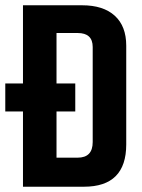

<svg xmlns="http://www.w3.org/2000/svg" viewBox="-27 -707 537 727"><path d="M324 -169V-529Q324 -582 267 -582H187V-391H258V-285H187V-110H267Q324 -110 324 -169ZM60 -687H284Q364 -687 407.5 -647.5Q451 -608 451 -534V-160Q451 0 291 0H60V-285H-7V-391H60Z"/></svg>

Font: Khand ExtraBold
Style: Regular
Weight: 800
Designer: Sanchit Sawaria and Jyotish Sonowal (Devanagari), Satya Rajpurohit (Latin)
Foundry: Indian Type Foundry
Version: Version 2.000;PS 1.0;hotconv 1.0.79;makeotf.lib2.5.61930